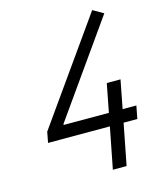

<svg xmlns="http://www.w3.org/2000/svg" viewBox="-134 -1030 935 1125"><g transform="rotate(-15 333.5 -467.5)"><path d="M492.2 0H408.9L457.7 -250H82.7L95.1 -315.1L533.9 -934.9L597.7 -898.4L199.2 -334.6L197.9 -328.1H472.7L505.9 -500H589.2L556 -328.1H639.3L624.3 -250H541Z"/></g></svg>

Font: Monoid
Style: Italic
Weight: 400
Width: 4
Italic angle: -11°
Monospace: yes
Version: Version 0.61